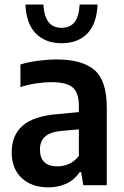

<svg xmlns="http://www.w3.org/2000/svg" viewBox="-20 -816 546 846"><path d="M193 9.5Q119 9.5 75.2 -32Q31.5 -73.5 31.5 -144.5Q31.5 -220 80 -262.5Q128.5 -305 236.5 -313.5L327.5 -322V-348.5Q327.5 -409 299.2 -431.5Q271 -454 207.5 -454Q177.5 -454 141 -448.8Q104.5 -443.5 70 -432.5V-532Q105.5 -543 148.5 -548.5Q191.5 -554 229.5 -554Q342 -554 396.2 -507.5Q450.5 -461 450.5 -341.5V0H347L337.5 -57.5H331Q308 -23 272 -6.8Q236 9.5 193 9.5ZM156 -157.5Q156 -83 233.5 -83Q257.5 -83 282.2 -93Q307 -103 327.5 -129V-246L249 -239Q201 -234.5 178.5 -214Q156 -193.5 156 -157.5ZM251.5 -625.5Q181 -625.5 138.5 -667.8Q96 -710 92 -796H171Q174.5 -742.5 194.5 -718Q214.5 -693.5 251.5 -693.5Q288.5 -693.5 308.2 -718Q328 -742.5 331 -796H410Q406 -709.5 364 -667.5Q322 -625.5 251.5 -625.5Z"/></svg>

Font: Encode Sans SmCnd SmBold
Style: Regular
Weight: 600
Width: 4
Designer: Multiple Designers
Foundry: Impallari Type
Version: Version 3.002; ttfautohint (v1.8.3) -l 8 -r 50 -G 200 -x 14 